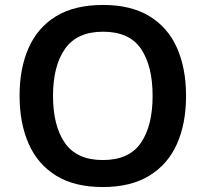

<svg xmlns="http://www.w3.org/2000/svg" viewBox="-20 -745 830 775"><path d="M731 -358Q731 -247 694.5 -164.5Q658 -82 583 -36Q508 10 395 10Q281 10 206.5 -36Q132 -82 95.5 -165Q59 -248 59 -359Q59 -469 95.5 -551.5Q132 -634 206.5 -679.5Q281 -725 396 -725Q509 -725 583.5 -679.5Q658 -634 694.5 -551.5Q731 -469 731 -358ZM194 -358Q194 -237 242 -168Q290 -99 395 -99Q501 -99 548.5 -168Q596 -237 596 -358Q596 -479 549 -548Q502 -617 396 -617Q291 -617 242.5 -548Q194 -479 194 -358Z"/></svg>

Font: Noto Sans Hanifi Rohingya SemiBold
Style: Regular
Weight: 600
Version: Version 2.101